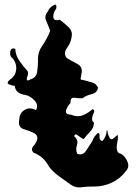

<svg xmlns="http://www.w3.org/2000/svg" viewBox="-20 -843 596 841"><path d="M288.6 -35.2Q263.7 -53.2 238.8 -70.8Q213.9 -88.4 194.8 -112.8Q182.6 -135.7 166 -150.9Q149.4 -166 126 -174.8Q120.1 -181.6 120.1 -189Q120.1 -196.3 126.5 -203.6Q139.6 -218.3 143.1 -232.9Q143.6 -235.8 143.6 -238.8Q143.6 -242.7 142.6 -246.1Q140.1 -252.4 131.3 -258.8Q109.9 -270 84 -277.3Q63 -283.7 63 -306.2Q63 -312 64.5 -318.8Q64.9 -348.6 88.4 -361.8Q99.6 -368.2 111.3 -368.2Q124 -368.2 137.7 -360.4Q142.6 -369.6 142.6 -377.9Q142.6 -391.1 130.9 -403.3Q112.3 -422.9 90.3 -427.2Q72.8 -429.2 59.6 -438.5Q46.4 -448.2 44.9 -466.8Q31.7 -467.8 19 -473.6Q13.7 -476.1 13.7 -480Q13.7 -480 13.7 -480.5Q13.7 -485.8 23.4 -494.1Q47.4 -509.8 50.8 -537.1Q51.3 -541 51.3 -544.9Q51.3 -567.4 36.6 -586.4Q24.4 -594.2 24.4 -608.9Q24.4 -612.3 24.9 -616.2Q27.3 -630.9 37.6 -630.9Q41.5 -630.9 46.9 -628.9Q48.3 -599.6 65.4 -575.7Q82.5 -551.8 101.1 -530.8Q103 -527.3 103 -522.5Q103 -517.1 100.6 -510.3Q97.2 -502 97.2 -496.6Q97.2 -493.7 98.1 -492.2Q99.1 -490.7 101.1 -490.7Q101.6 -490.7 102.5 -490.7Q106.4 -491.2 114.3 -495.6Q138.7 -503.4 142.6 -527.3Q146 -551.8 146.5 -572.8Q146 -578.1 146 -583Q146 -615.7 165 -642.6Q187 -674.3 199.7 -708Q192.9 -728.5 182.6 -751Q178.7 -759.3 178.7 -767.1Q178.7 -780.8 190.4 -793.9Q193.8 -806.6 212.4 -818.8Q218.3 -822.8 221.7 -822.8Q227.1 -822.8 227.1 -814Q227.1 -810.5 226.1 -805.2Q213.4 -788.1 213.4 -770Q213.4 -754.9 229 -754.4Q234.4 -754.4 242.2 -756.3Q260.7 -743.2 280.8 -723.6Q294.9 -709.5 294.9 -691.9Q294.9 -685.1 293 -677.7Q290 -655.8 273.4 -632.8Q264.6 -620.6 264.6 -609.4Q264.6 -599.1 272 -589.4Q291.5 -577.1 317.9 -563.5Q338.4 -552.7 338.4 -531.7Q338.4 -525.4 336.4 -518.6Q335.9 -510.7 333.5 -501.5Q333 -500 333 -498.5Q333 -492.7 342.3 -492.7Q342.8 -492.7 343.8 -492.7Q361.3 -487.8 380.4 -482.9Q399.9 -478 409.2 -460Q407.2 -437 381.8 -430.7Q356.9 -424.8 341.3 -412.6Q339.4 -412.6 335.9 -412.6Q321.8 -412.6 306.2 -414.6Q304.2 -415 302.7 -415Q288.6 -415 288.6 -394.5Q288.6 -393.6 288.6 -391.1Q275.4 -378.9 269.5 -360.4Q268.6 -356.9 268.6 -354.5Q268.6 -341.3 292 -340.3Q307.1 -334 320.8 -334Q332 -334 342.3 -337.9Q365.2 -347.2 385.3 -364.7Q392.6 -362.3 392.6 -356Q392.6 -353 390.6 -348.6Q384.8 -336.9 383.3 -324.7Q383.3 -323.7 383.3 -322.3Q383.3 -318.4 384.3 -314.9Q385.7 -310.1 391.1 -306.6Q391.1 -306.2 391.1 -305.2Q391.1 -283.2 375.5 -267.1Q359.4 -251 346.7 -233.9Q337.4 -236.8 322.3 -249Q315.4 -254.4 311.5 -254.4Q306.6 -254.4 305.2 -246.1Q319.3 -233.9 319.3 -219.7Q319.3 -214.4 317.4 -209Q314 -199.2 314 -189.9Q314 -179.2 318.4 -169.4Q325.2 -166.5 331.5 -166.5Q346.7 -166.5 357.9 -184.1Q374 -209.5 385.3 -226.6Q389.2 -240.7 403.3 -255.4Q408.2 -260.3 411.1 -260.3Q416 -260.3 416 -247.6Q416 -244.1 415.5 -239.7Q420.4 -225.6 426.3 -225.6Q430.7 -225.6 435.5 -234.4Q446.8 -253.4 446.8 -266.6Q447.8 -273.4 448.7 -273.4Q449.7 -273.4 451.2 -265.6Q453.6 -250 457 -246.1Q461.4 -232.9 468.8 -232.9Q472.7 -232.9 477.5 -237.3Q491.2 -249 495.1 -252.4Q496.6 -247.1 496.6 -240.7Q496.6 -231.9 494.1 -221.2Q491.2 -208.5 491.2 -198.2Q491.2 -193.4 491.7 -189Q492.7 -181.2 497.1 -175.8Q502 -170.4 511.7 -168.5Q529.8 -156.2 538.6 -133.8Q542 -126 542 -118.2Q542 -104.5 530.8 -92.8Q506.3 -60.1 468.8 -42.5Q432.1 -25.9 393.1 -25.9Q392.1 -25.9 390.6 -25.9Q388.2 -25.9 380.4 -25.9Q359.9 -25.9 337.9 -22.9Q333 -22 327.6 -22Q306.2 -22 288.6 -35.2Z"/></svg>

Font: Brazier Flame
Style: Regular
Weight: 400
Designer: Walter E Stewart
Version: 0.1